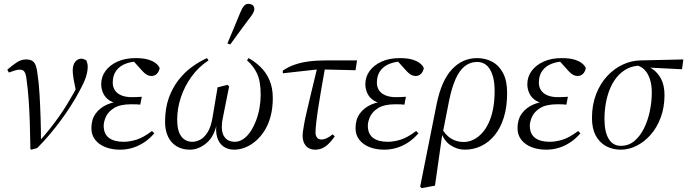

<svg xmlns="http://www.w3.org/2000/svg" viewBox="-20 -766 3572 998"><path d="M138 8Q137 -64 135 -127Q133 -190 129 -246.5Q125 -303 118 -353Q116 -372 112 -383Q108 -394 101.5 -399Q95 -404 84 -404Q71 -404 58.5 -400Q46 -396 26 -389L18 -404Q45 -427 67.5 -442Q90 -457 115 -457Q136 -457 148 -449.5Q160 -442 166 -425Q172 -408 175 -381Q182 -336 185.5 -276.5Q189 -217 191 -153.5Q193 -90 193 -32L187 -35Q215 -66 239.5 -97Q264 -128 286 -159Q308 -190 327 -221Q346 -252 364 -284Q371 -298 375.5 -306Q380 -314 384 -324L378 -278L363 -352Q362 -362 360 -374Q358 -386 358 -399Q358 -429 371 -445Q384 -461 403 -461Q411 -461 418 -457.5Q425 -454 429 -452Q431 -448 433.5 -438Q436 -428 436 -420Q436 -396 427 -367Q418 -338 392 -291Q373 -255 348.5 -216.5Q324 -178 295.5 -139.5Q267 -101 236 -64.5Q205 -28 173 4L142 12Z M604 12Q562 12 528.5 -1Q495 -14 475 -39Q455 -64 455 -100Q455 -145 477.5 -176Q500 -207 539 -223.5Q578 -240 625 -240L613 -228Q574 -228 550.5 -243Q527 -258 516.5 -281Q506 -304 506 -328Q506 -367 528.5 -397.5Q551 -428 591 -446Q631 -464 685 -464Q724 -464 749.5 -456.5Q775 -449 790 -437Q805 -425 810 -412Q806 -392 794.5 -381.5Q783 -371 767 -371Q755 -371 744 -377Q733 -383 721 -396L674 -448L720 -456L741 -443Q731 -445 722.5 -446Q714 -447 705 -447Q665 -447 633.5 -435Q602 -423 584 -398.5Q566 -374 566 -336Q566 -314 577 -297Q588 -280 610.5 -270.5Q633 -261 665 -261Q678 -261 691 -261.5Q704 -262 717 -263L709 -222Q701 -223 691 -223.5Q681 -224 662 -224Q604 -224 573 -204.5Q542 -185 530.5 -159Q519 -133 519 -113Q519 -70 546 -49.5Q573 -29 622 -29Q654 -29 689.5 -40Q725 -51 770 -85L782 -73Q756 -43 727 -24.5Q698 -6 667.5 3Q637 12 604 12Z M967 12Q929 12 900 -4.5Q871 -21 854.5 -53.5Q838 -86 838 -133Q838 -203 857.5 -257Q877 -311 909 -351.5Q941 -392 979.5 -419.5Q1018 -447 1056 -464L1064 -452Q1013 -419 976.5 -369Q940 -319 920.5 -261Q901 -203 901 -144Q901 -86 922 -57.5Q943 -29 980 -29Q1000 -29 1021 -40Q1042 -51 1059.5 -79Q1077 -107 1085 -157L1111 -312L1163 -325L1171 -317L1139 -157Q1136 -144 1134.5 -131.5Q1133 -119 1133 -108Q1133 -78 1142.5 -61Q1152 -44 1167 -36.5Q1182 -29 1200 -29Q1224 -29 1245 -43.5Q1266 -58 1282.5 -83Q1299 -108 1311 -139.5Q1323 -171 1329 -205.5Q1335 -240 1335 -273Q1335 -344 1316 -384Q1297 -424 1264 -452L1272 -464Q1305 -446 1334 -418Q1363 -390 1380.5 -350Q1398 -310 1398 -256Q1398 -204 1386.5 -161Q1375 -118 1354.5 -86Q1334 -54 1308 -32Q1282 -10 1253.5 1Q1225 12 1197 12Q1165 12 1141.5 -4.5Q1118 -21 1108.5 -53.5Q1099 -86 1107 -133H1109Q1096 -59 1054.5 -23.5Q1013 12 967 12ZM1162 -540Q1179 -581 1196 -621Q1213 -661 1229 -701Q1234 -713 1239.5 -723Q1245 -733 1252.5 -739.5Q1260 -746 1270 -746Q1285 -746 1293.5 -739Q1302 -732 1302 -719Q1302 -709 1294.5 -696Q1287 -683 1276 -670Q1251 -636 1226 -602.5Q1201 -569 1177 -535Z M1450 -385V-399Q1478 -418 1510.5 -429.5Q1543 -441 1583.5 -446.5Q1624 -452 1674 -452H1836L1828 -401L1655 -405H1630ZM1618 12Q1587 12 1570 -8Q1553 -28 1553 -60Q1553 -70 1555 -85Q1557 -100 1561.5 -125Q1566 -150 1575 -188Q1584 -226 1597 -281.5Q1610 -337 1629 -414L1671 -422Q1657 -343 1647.5 -287.5Q1638 -232 1632.5 -195Q1627 -158 1624.5 -135.5Q1622 -113 1621 -99.5Q1620 -86 1620 -77Q1620 -62 1627.5 -51.5Q1635 -41 1650 -41Q1664 -41 1679 -48Q1694 -55 1709 -68L1720 -57Q1704 -34 1688 -18.5Q1672 -3 1655 4.5Q1638 12 1618 12Z M1977 12Q1935 12 1901.5 -1Q1868 -14 1848 -39Q1828 -64 1828 -100Q1828 -145 1850.5 -176Q1873 -207 1912 -223.5Q1951 -240 1998 -240L1986 -228Q1947 -228 1923.5 -243Q1900 -258 1889.5 -281Q1879 -304 1879 -328Q1879 -367 1901.5 -397.5Q1924 -428 1964 -446Q2004 -464 2058 -464Q2097 -464 2122.5 -456.5Q2148 -449 2163 -437Q2178 -425 2183 -412Q2179 -392 2167.5 -381.5Q2156 -371 2140 -371Q2128 -371 2117 -377Q2106 -383 2094 -396L2047 -448L2093 -456L2114 -443Q2104 -445 2095.5 -446Q2087 -447 2078 -447Q2038 -447 2006.5 -435Q1975 -423 1957 -398.5Q1939 -374 1939 -336Q1939 -314 1950 -297Q1961 -280 1983.5 -270.5Q2006 -261 2038 -261Q2051 -261 2064 -261.5Q2077 -262 2090 -263L2082 -222Q2074 -223 2064 -223.5Q2054 -224 2035 -224Q1977 -224 1946 -204.5Q1915 -185 1903.5 -159Q1892 -133 1892 -113Q1892 -70 1919 -49.5Q1946 -29 1995 -29Q2027 -29 2062.5 -40Q2098 -51 2143 -85L2155 -73Q2129 -43 2100 -24.5Q2071 -6 2040.5 3Q2010 12 1977 12Z M2171 212 2164 204 2250 -227Q2275 -348 2329.5 -406Q2384 -464 2460 -464Q2503 -464 2538.5 -445Q2574 -426 2595 -386Q2616 -346 2616 -283Q2616 -211 2599 -156Q2582 -101 2551.5 -63.5Q2521 -26 2481 -7Q2441 12 2396 12Q2357 12 2322 -11Q2287 -34 2271 -84L2270 -108Q2294 -65 2323.5 -46.5Q2353 -28 2390 -28Q2416 -28 2440 -39.5Q2464 -51 2484.5 -73Q2505 -95 2520 -127Q2535 -159 2543 -200.5Q2551 -242 2551 -293Q2551 -364 2527.5 -404Q2504 -444 2460 -444Q2424 -444 2396 -422Q2368 -400 2348 -355Q2328 -310 2314 -241L2280 -68H2279L2241 199Z M2819 12Q2777 12 2743.5 -1Q2710 -14 2690 -39Q2670 -64 2670 -100Q2670 -145 2692.5 -176Q2715 -207 2754 -223.5Q2793 -240 2840 -240L2828 -228Q2789 -228 2765.5 -243Q2742 -258 2731.5 -281Q2721 -304 2721 -328Q2721 -367 2743.5 -397.5Q2766 -428 2806 -446Q2846 -464 2900 -464Q2939 -464 2964.5 -456.5Q2990 -449 3005 -437Q3020 -425 3025 -412Q3021 -392 3009.5 -381.5Q2998 -371 2982 -371Q2970 -371 2959 -377Q2948 -383 2936 -396L2889 -448L2935 -456L2956 -443Q2946 -445 2937.5 -446Q2929 -447 2920 -447Q2880 -447 2848.5 -435Q2817 -423 2799 -398.5Q2781 -374 2781 -336Q2781 -314 2792 -297Q2803 -280 2825.5 -270.5Q2848 -261 2880 -261Q2893 -261 2906 -261.5Q2919 -262 2932 -263L2924 -222Q2916 -223 2906 -223.5Q2896 -224 2877 -224Q2819 -224 2788 -204.5Q2757 -185 2745.5 -159Q2734 -133 2734 -113Q2734 -70 2761 -49.5Q2788 -29 2837 -29Q2869 -29 2904.5 -40Q2940 -51 2985 -85L2997 -73Q2971 -43 2942 -24.5Q2913 -6 2882.5 3Q2852 12 2819 12Z M3207 12Q3164 12 3130 -6.5Q3096 -25 3076.5 -61.5Q3057 -98 3057 -152Q3057 -221 3078.5 -276.5Q3100 -332 3136.5 -371Q3173 -410 3217.5 -430.5Q3262 -451 3308 -452L3532 -457L3525 -406L3346 -415L3313 -425Q3271 -425 3239.5 -408.5Q3208 -392 3185.5 -364Q3163 -336 3149 -300.5Q3135 -265 3128.5 -226Q3122 -187 3122 -148Q3122 -80 3144 -44Q3166 -8 3207 -8Q3248 -8 3278 -33.5Q3308 -59 3328 -100Q3348 -141 3358 -189.5Q3368 -238 3368 -284Q3368 -325 3358 -355Q3348 -385 3330.5 -403Q3313 -421 3290 -426L3309 -431Q3342 -427 3370.5 -408Q3399 -389 3416.5 -355.5Q3434 -322 3434 -272Q3434 -208 3414.5 -155.5Q3395 -103 3362 -65.5Q3329 -28 3288.5 -8Q3248 12 3207 12Z"/></svg>

Font: Source Serif 4 60pt
Style: Italic
Weight: 400
Italic angle: -12°
Version: Version 4.004;hotconv 1.0.116;makeotfexe 2.5.65601